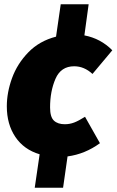

<svg xmlns="http://www.w3.org/2000/svg" viewBox="-20 -716 547 901"><path d="M449 -44Q379 7 297 18L276 165H143L166 8Q92 -14 52 -73.5Q12 -133 12 -217Q12 -282 36.5 -349.5Q61 -417 113 -470.5Q165 -524 243 -544L265 -696H396L376 -550Q453 -535 507 -480L414 -369Q375 -405 328 -405Q266 -405 240.5 -346.5Q215 -288 215 -212Q215 -167 233 -150Q251 -133 284 -133Q307 -133 328 -141Q349 -149 379 -168Z"/></svg>

Font: FiraGO Heavy
Style: Italic
Weight: 900
Italic angle: -8°
Designer: bBox Type GmbH
Foundry: bBox Type GmbH
Version: Version 1.001